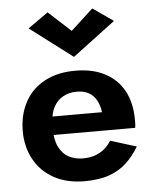

<svg xmlns="http://www.w3.org/2000/svg" viewBox="-53 -776 661 831"><g transform="rotate(-5 277.5 -361.0)"><path d="M107 -201H519Q521 -212 521 -221Q521 -230 521 -236Q521 -309 493 -361Q465 -413 411.5 -441.5Q358 -470 282 -470Q213 -470 161 -446Q109 -422 78 -379Q47 -336 37 -279Q35 -267 34 -255Q33 -243 33 -230Q33 -161 62.5 -106.5Q92 -52 148 -21Q204 10 281 10Q345 10 389.5 -6Q434 -22 465 -51.5Q496 -81 519 -120L406 -155Q394 -135 376 -120Q358 -105 335 -97Q312 -89 282 -89Q248 -89 221 -103.5Q194 -118 178.5 -149.5Q163 -181 163 -230L165 -256Q165 -294 180 -322Q195 -350 221 -364.5Q247 -379 280 -379Q312 -379 333 -367Q354 -355 366 -333Q378 -311 382 -281H107ZM282 -643 185 -732 97 -670 282 -530 468 -670 379 -732Z"/></g></svg>

Font: Jost SemiBold
Style: Regular
Weight: 600
Version: Version 3.710